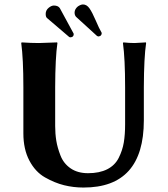

<svg xmlns="http://www.w3.org/2000/svg" viewBox="-20 -840 759 870"><path d="M201.2 -805.2Q213.4 -814.9 224.1 -814.9Q243.2 -814.9 251 -803.2L313 -689Q314 -688 314 -684.1Q314 -678.2 309.1 -673.8Q303.2 -670.9 299.8 -670.9Q294.9 -670.9 293 -672.9L194.8 -756.8Q187 -761.7 187 -776.9Q187 -793.9 201.2 -805.2ZM333 -811Q346.2 -819.8 356 -819.8Q373 -819.8 385.5 -802Q397.9 -784.2 413.6 -747.6Q429.2 -710.9 439.9 -692.9Q440.9 -691.9 440.9 -689Q440.9 -683.1 436 -678.2Q435.1 -678.2 432.1 -676.5Q429.2 -674.8 428.2 -674.8Q424.3 -674.8 419.9 -676.8L325.2 -763.2Q318.4 -770 317.9 -782.2Q317.9 -798.8 333 -811ZM546.9 -444.8Q546.9 -573.7 537.1 -645L539.1 -647.9Q565.9 -645 589.8 -645L641.1 -647.9L642.1 -645Q632.3 -579.1 631.8 -444.8V-294.9Q631.8 10.3 357.9 9.8Q313 9.8 270.5 -0.7Q228 -11.2 184.1 -36.1Q140.1 -61 113 -112.5Q85.9 -164.1 85.9 -235.8V-444.8Q85.9 -573.7 76.2 -645L78.1 -647.9Q122.1 -645 155.8 -645L238.8 -647.9L240.2 -645Q230.5 -579.1 230 -444.8V-269Q230 -233.9 235.1 -202.4Q240.2 -170.9 254.2 -135Q268.1 -99.1 300 -77.1Q332 -55.2 378.9 -55.2Q430.7 -55.2 465.8 -73Q501 -90.8 518.1 -125Q535.2 -159.2 541 -194.6Q546.9 -230 546.9 -276.9Z"/></svg>

Font: Linux Biolinum O
Style: Bold
Weight: 700
Designer: Philipp H. Poll
Foundry: Philipp H. Poll
Version: Version 1.3.2